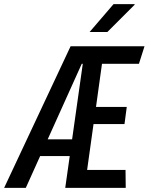

<svg xmlns="http://www.w3.org/2000/svg" viewBox="-56 -910 720 930"><path d="M-36 0 286 -686H644L617 -601H438L409 -392H558L547 -309H397L366 -87H552L553 0H260L345 -601H340L69 0ZM102 -154 114 -235H343L331 -154ZM378 -755 494 -890H596V-887L464 -755Z"/></svg>

Font: Chivo Mono
Style: Italic
Weight: 400
Italic angle: -8.05°
Monospace: yes
Version: Version 1.008